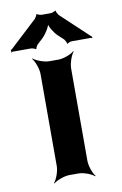

<svg xmlns="http://www.w3.org/2000/svg" viewBox="-131 -801 555 877"><g transform="rotate(-10 146.5 -362.5)"><path d="M215 -50V-478C215 -502 228 -539 240 -552L238 -554C225 -542 189 -528 165 -528H123C99 -528 62 -542 49 -554L47 -552C59 -539 73 -502 73 -478V-50C73 -26 59 11 47 24L49 26C62 14 99 0 123 0H165C189 0 225 14 238 26L240 24C228 11 215 -26 215 -50ZM330 -608 201 -729C198 -733 190 -746 192 -749L188 -751C186 -747 172 -743 167 -743H125C120 -743 106 -747 104 -750L101 -749C102 -746 94 -733 91 -730L-37 -611C-38 -610 -40 -610 -41 -610L-42 -607C-42 -606 -40 -605 -40 -604C-40 -602 -42 -600 -43 -599L-41 -597C-40 -598 -38 -600 -36 -600H50C55 -600 69 -596 71 -593L75 -594C73 -597 81 -610 84 -613L112 -639C127 -654 148 -687 148 -703H144C144 -687 165 -653 180 -639L207 -614C210 -610 218 -597 216 -594L220 -592C221 -596 235 -600 240 -600H330C331 -600 331 -598 332 -597L336 -600C335 -601 332 -602 332 -603C332 -604 333 -604 334 -605L332 -608Z"/></g></svg>

Font: Asimov
Style: EdgeNar
Weight: 500
Designer: Google
Version: Version 2.000980: 2014